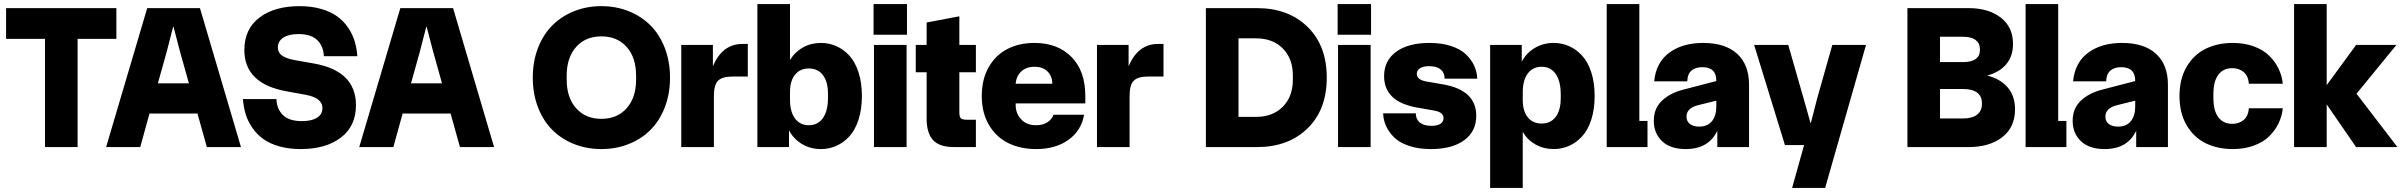

<svg xmlns="http://www.w3.org/2000/svg" viewBox="-20 -720 11760 940"><path d="M200.2 0V-529.8H9.8V-680.2H549.8V-529.8H359.9V0Z M959 -680.2 1159.7 0H992.7L946.8 -164.1H711.9L666.5 0H499.5L700.7 -680.2ZM752.9 -312H904.8L860.8 -469.2L829.6 -588.9H827.6L796.9 -469.2Z M1383.3 -272.9Q1176.3 -310.1 1176.3 -475.1Q1176.3 -577.6 1250 -633.8Q1323.7 -689.9 1446.3 -689.9Q1504.4 -689.9 1551.3 -676.5Q1598.1 -663.1 1629.6 -640.6Q1661.1 -618.2 1683.1 -586.4Q1705.1 -554.7 1715.8 -519.8Q1726.6 -484.9 1729.5 -444.8H1565.4Q1564 -492.2 1534.2 -522.7Q1504.4 -553.2 1440.4 -553.2Q1393.6 -553.2 1366.9 -535.6Q1340.3 -518.1 1340.3 -487.8Q1340.3 -463.9 1359.4 -449Q1378.4 -434.1 1422.4 -425.8L1516.6 -409.2Q1722.7 -372.6 1722.7 -205.1Q1722.7 -102.5 1648.9 -46.4Q1575.2 9.8 1452.6 9.8Q1394.5 9.8 1347.7 -3.4Q1300.8 -16.6 1269.3 -39.3Q1237.8 -62 1215.8 -93.8Q1193.8 -125.5 1183.1 -160.2Q1172.4 -194.8 1169.4 -234.9H1333.5Q1334.5 -188 1364.5 -157.5Q1394.5 -127 1458.5 -127Q1505.9 -127 1532.2 -143.8Q1558.6 -160.6 1558.6 -190.9Q1558.6 -240.7 1476.6 -255.9Z M2198.2 -680.2 2398.9 0H2231.9L2186 -164.1H1951.2L1905.8 0H1738.8L1939.9 -680.2ZM1992.2 -312H2144L2100.1 -469.2L2068.8 -588.9H2066.9L2036.1 -469.2Z M3057.1 -14.4Q2995.6 9.8 2924.3 9.8Q2853 9.8 2791.5 -14.4Q2730 -38.6 2685.1 -83Q2640.1 -127.4 2614.3 -193.6Q2588.4 -259.8 2588.4 -339.8Q2588.4 -419.9 2614.3 -486.1Q2640.1 -552.2 2685.1 -596.7Q2730 -641.1 2791.5 -665.5Q2853 -689.9 2924.3 -689.9Q2995.6 -689.9 3057.1 -665.5Q3118.7 -641.1 3163.6 -596.7Q3208.5 -552.2 3234.4 -486.1Q3260.3 -419.9 3260.3 -339.8Q3260.3 -259.8 3234.4 -193.6Q3208.5 -127.4 3163.6 -83Q3118.7 -38.6 3057.1 -14.4ZM2754.4 -330.1Q2754.4 -242.2 2800.5 -190.2Q2846.7 -138.2 2924.3 -138.2Q3002 -138.2 3048.1 -190.2Q3094.2 -242.2 3094.2 -330.1V-350.1Q3094.2 -438 3048.1 -490Q3002 -542 2924.3 -542Q2846.7 -542 2800.5 -490Q2754.4 -438 2754.4 -350.1Z M3315.4 0V-500H3470.2V-396Q3517.1 -504.9 3614.3 -504.9H3641.1V-345.2H3564.5Q3517.1 -345.2 3496.1 -325.4Q3475.1 -305.7 3475.1 -250V0Z M3999 9.8Q3947.8 9.8 3906.5 -14.9Q3865.2 -39.6 3842.8 -82V0H3688V-700.2H3847.7V-425.8Q3871.1 -465.3 3910.6 -487.5Q3950.2 -509.8 3999 -509.8Q4039.1 -509.8 4074.5 -494.1Q4109.9 -478.5 4138.2 -447.8Q4166.5 -417 4183.1 -366.2Q4199.7 -315.4 4199.7 -250Q4199.7 -184.6 4183.1 -133.8Q4166.5 -83 4138.2 -52.2Q4109.9 -21.5 4074.5 -5.9Q4039.1 9.8 3999 9.8ZM3847.7 -231.9Q3847.7 -172.9 3872.3 -139.9Q3897 -106.9 3939.9 -106.9Q3984.4 -106.9 4009 -142.1Q4033.7 -177.2 4033.7 -242.2V-259.8Q4033.7 -319.8 4009 -352.3Q3984.4 -384.8 3939.9 -384.8Q3897 -384.8 3872.3 -354.2Q3847.7 -323.7 3847.7 -270Z M4258.8 0V-500H4418.5V0ZM4256.8 -549.8H4420.4V-700.2H4256.8Z M4650.4 0Q4578.6 0 4547.6 -34.7Q4516.6 -69.3 4516.6 -139.2V-366.2H4463.4V-500H4516.6V-609.9L4676.8 -640.1V-500H4757.8V-366.2H4676.8V-170.9Q4676.8 -147.9 4684.1 -140.9Q4691.4 -133.8 4715.8 -133.8H4757.8V0Z M5052.7 9.8Q4976.1 9.8 4916.7 -19.3Q4857.4 -48.3 4822 -107.9Q4786.6 -167.5 4786.6 -250Q4786.6 -332.5 4821 -392.1Q4855.5 -451.7 4913.1 -480.7Q4970.7 -509.8 5044.9 -509.8Q5157.7 -509.8 5225.6 -441.4Q5293.5 -373 5293.5 -250V-213.9H4952.6V-205.1Q4952.6 -164.6 4979.5 -135.7Q5006.3 -106.9 5052.7 -106.9Q5085.4 -106.9 5107.7 -121.3Q5129.9 -135.7 5137.7 -158.2H5287.6Q5274.4 -81.5 5211.7 -35.9Q5148.9 9.8 5052.7 9.8ZM4952.6 -310.1H5131.8Q5131.8 -346.2 5109.1 -369.6Q5086.4 -393.1 5044.9 -393.1Q5004.9 -393.1 4980.2 -370.4Q4955.6 -347.7 4952.6 -310.1Z M5350.6 0V-500H5505.4V-396Q5552.2 -504.9 5649.4 -504.9H5676.3V-345.2H5599.6Q5552.2 -345.2 5531.2 -325.4Q5510.3 -305.7 5510.3 -250V0Z M5883.8 0V-680.2H6134.8Q6287.6 -680.2 6381.6 -588.4Q6475.6 -496.6 6475.6 -339.8Q6475.6 -183.1 6381.6 -91.6Q6287.6 0 6134.8 0ZM6043.5 -147.9H6129.9Q6211.4 -147.9 6260.5 -197.5Q6309.6 -247.1 6309.6 -330.1V-350.1Q6309.6 -433.1 6260.5 -482.7Q6211.4 -532.2 6129.9 -532.2H6043.5Z M6530.8 0V-500H6690.4V0ZM6528.8 -549.8H6692.4V-700.2H6528.8Z M6915.5 -193.8Q6756.3 -222.7 6756.3 -347.2Q6756.3 -423.3 6815.4 -466.6Q6874.5 -509.8 6978.5 -509.8Q7038.6 -509.8 7084.5 -494.6Q7130.4 -479.5 7157 -453.9Q7183.6 -428.2 7197.3 -398.4Q7210.9 -368.7 7212.4 -335H7052.7Q7052.7 -363.8 7033.4 -379.9Q7014.2 -396 6977.5 -396Q6948.2 -396 6932.4 -386Q6916.5 -376 6916.5 -358.9Q6916.5 -330.1 6959.5 -321.8L7048.8 -306.2Q7207.5 -277.3 7207.5 -152.8Q7207.5 -76.7 7148.4 -33.4Q7089.4 9.8 6985.4 9.8Q6925.3 9.8 6879.4 -5.4Q6833.5 -20.5 6806.9 -46.1Q6780.3 -71.8 6766.6 -101.6Q6752.9 -131.3 6751.5 -165H6911.6Q6911.6 -136.2 6931.2 -120.1Q6950.7 -104 6987.8 -104Q7017.1 -104 7032.2 -114Q7047.4 -124 7047.4 -141.1Q7047.4 -169.9 7004.4 -178.2Z M7275.4 200.2V-500H7430.2V-418Q7452.6 -460.4 7493.9 -485.1Q7535.2 -509.8 7586.4 -509.8Q7626.5 -509.8 7661.9 -494.1Q7697.3 -478.5 7725.6 -447.8Q7753.9 -417 7770.5 -366.2Q7787.1 -315.4 7787.1 -250Q7787.1 -184.6 7770.5 -133.8Q7753.9 -83 7725.6 -52.2Q7697.3 -21.5 7661.9 -5.9Q7626.5 9.8 7586.4 9.8Q7537.6 9.8 7498 -12.5Q7458.5 -34.7 7435.1 -74.2V200.2ZM7435.1 -230Q7435.1 -176.3 7459.7 -145.8Q7484.4 -115.2 7527.3 -115.2Q7571.8 -115.2 7596.4 -147.7Q7621.1 -180.2 7621.1 -240.2V-257.8Q7621.1 -322.8 7596.4 -357.9Q7571.8 -393.1 7527.3 -393.1Q7484.4 -393.1 7459.7 -360.1Q7435.1 -327.1 7435.1 -268.1Z M7846.2 0V-700.2H8005.9V-127.9H8045.9V0Z M8232.9 9.8Q8157.2 9.8 8116.9 -29.1Q8076.7 -67.9 8076.7 -127.9Q8076.7 -189 8116.2 -226.6Q8155.8 -264.2 8219.7 -280.8L8382.8 -323.2V-325.2Q8382.8 -391.1 8314 -391.1Q8279.8 -391.1 8260.5 -373.8Q8241.2 -356.4 8240.7 -321.8H8078.6Q8087.4 -413.6 8152.1 -461.7Q8216.8 -509.8 8318.8 -509.8Q8426.8 -509.8 8484.9 -456.5Q8543 -403.3 8543 -305.2V0H8387.7V-80.1Q8345.7 9.8 8232.9 9.8ZM8236.8 -148.9Q8236.8 -126 8253.7 -113Q8270.5 -100.1 8298.8 -100.1Q8340.3 -100.1 8361.6 -127Q8382.8 -153.8 8382.8 -198.2V-227.1L8293.9 -205.1Q8236.8 -190.9 8236.8 -148.9Z M8753.9 200.2 8812.5 -9.8H8718.8L8567.9 -500H8734.9L8810.5 -236.8L8843.8 -118.2H8845.7L8876.5 -237.8L8950.7 -500H9115.7L8915.5 200.2Z M9318.4 0V-680.2H9618.2Q9715.8 -680.2 9775.6 -633.8Q9835.4 -587.4 9835.4 -504.9Q9835.4 -444.8 9802.2 -405.5Q9769 -366.2 9709 -350.1Q9773.4 -334 9809.3 -292Q9845.2 -250 9845.2 -185.1Q9845.2 -97.2 9783 -48.6Q9720.7 0 9618.2 0ZM9478 -140.1H9591.3Q9636.2 -140.1 9659.7 -158.9Q9683.1 -177.7 9683.1 -210V-215.8Q9683.1 -248.5 9659.9 -266.4Q9636.7 -284.2 9591.3 -284.2H9478ZM9478 -416H9591.3Q9631.8 -416 9652.6 -431.2Q9673.3 -446.3 9673.3 -474.1V-480Q9673.3 -507.8 9652.6 -523.9Q9631.8 -540 9591.3 -540H9478Z M9897 0V-700.2H10056.6V-127.9H10096.7V0Z M10283.7 9.8Q10208 9.8 10167.7 -29.1Q10127.4 -67.9 10127.4 -127.9Q10127.4 -189 10167 -226.6Q10206.5 -264.2 10270.5 -280.8L10433.6 -323.2V-325.2Q10433.6 -391.1 10364.7 -391.1Q10330.6 -391.1 10311.3 -373.8Q10292 -356.4 10291.5 -321.8H10129.4Q10138.2 -413.6 10202.9 -461.7Q10267.6 -509.8 10369.6 -509.8Q10477.5 -509.8 10535.6 -456.5Q10593.8 -403.3 10593.8 -305.2V0H10438.5V-80.1Q10396.5 9.8 10283.7 9.8ZM10287.6 -148.9Q10287.6 -126 10304.4 -113Q10321.3 -100.1 10349.6 -100.1Q10391.1 -100.1 10412.4 -127Q10433.6 -153.8 10433.6 -198.2V-227.1L10344.7 -205.1Q10287.6 -190.9 10287.6 -148.9Z M10911.6 9.8Q10835.9 9.8 10777.6 -19.3Q10719.2 -48.3 10684.8 -107.9Q10650.4 -167.5 10650.4 -250Q10650.4 -332.5 10684.8 -392.1Q10719.2 -451.7 10777.6 -480.7Q10835.9 -509.8 10911.6 -509.8Q10968.8 -509.8 11014.9 -492.7Q11061 -475.6 11090.1 -446.8Q11119.1 -418 11135.7 -383.3Q11152.3 -348.6 11156.2 -310.1H10990.2Q10987.3 -347.7 10965.1 -366.9Q10942.9 -386.2 10908.7 -386.2Q10864.3 -386.2 10840.3 -353.8Q10816.4 -321.3 10816.4 -259.8V-240.2Q10816.4 -178.7 10840.3 -146.2Q10864.3 -113.8 10908.7 -113.8Q10942.9 -113.8 10965.1 -133.1Q10987.3 -152.3 10990.2 -189.9H11156.2Q11152.3 -151.4 11135.7 -116.7Q11119.1 -82 11090.1 -53.2Q11061 -24.4 11014.9 -7.3Q10968.8 9.8 10911.6 9.8Z M11515.1 0 11371.1 -209V0H11211.4V-700.2H11371.1V-303.2L11515.1 -500H11712.4L11517.1 -261.2L11717.3 0Z"/></svg>

Font: TASA Orbiter Display Black
Style: Regular
Weight: 900
Designer: Weizhong Zhang
Version: Version 1.000;Glyphs 3.1.2 (3151)